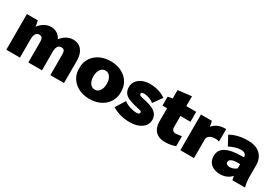

<svg xmlns="http://www.w3.org/2000/svg" viewBox="42 -1537 3482 2424"><g transform="rotate(30 1783.5 -324.5)"><path d="M52 0H251V-269C251 -342 279 -372 316 -374C354 -373 373 -362 373 -292V0H572V-270C572 -343 599 -373 637 -375C675 -374 694 -363 694 -293V0H893V-329C893 -455 829 -534 721 -534C654 -534 592 -496 549 -440C521 -498 469 -533 399 -533C331 -533 268 -493 226 -436C225 -458 218 -498 210 -520H52Z M1263 14H1275C1445 14 1572 -98 1572 -246V-274C1572 -422 1445 -534 1275 -534H1263C1093 -534 966 -422 966 -274V-246C966 -98 1093 14 1263 14ZM1263 -122C1213 -122 1172 -178 1172 -253V-267C1172 -342 1213 -398 1263 -398H1275C1326 -398 1366 -342 1366 -267V-253C1366 -178 1325 -122 1275 -122Z M1863 14C1994 14 2092 -53 2092 -153C2092 -262 1995 -296 1912 -317C1851 -333 1796 -336 1796 -364C1796 -380 1805 -390 1836 -390C1888 -390 1949 -367 1981 -337L2073 -465C2012 -510 1929 -534 1837 -534C1721 -534 1627 -469 1627 -365C1627 -290 1671 -249 1726 -229C1865 -177 1916 -193 1916 -161C1916 -140 1901 -132 1871 -132C1810 -132 1722 -161 1686 -195L1598 -55C1679 -8 1757 14 1863 14Z M2366 9C2410 9 2475 1 2518 -18V-163C2499 -160 2459 -152 2434 -152C2395 -152 2374 -171 2374 -219V-375H2520V-520H2376V-663L2179 -640V-518C2155 -515 2128 -509 2112 -504V-375H2179V-182C2179 -61 2248 9 2366 9Z M2589 0H2788V-272C2788 -315 2827 -348 2906 -348C2923 -348 2944 -343 2957 -338V-520H2940C2864 -520 2803 -491 2763 -442C2762 -462 2755 -499 2748 -520H2589Z M3171 13C3250 13 3306 -21 3336 -58C3339 -35 3343 -17 3349 0H3531C3520 -51 3513 -91 3513 -141V-312C3513 -453 3421 -533 3272 -533H3259C3169 -533 3075 -509 3014 -472L3085 -340C3145 -370 3200 -388 3249 -388H3254C3308 -388 3330 -360 3330 -325V-323H3296C3092 -323 2990 -265 2990 -154V-140C2990 -48 3065 13 3171 13ZM3233 -126C3199 -126 3176 -143 3176 -164V-169C3176 -203 3217 -225 3292 -225H3331V-164C3304 -138 3264 -126 3233 -126Z"/></g></svg>

Font: Fixel Display Black
Style: Regular
Weight: 900
Designer: AlfaBravo + MacPaw
Foundry: Kyrylo Tkachov, Marchela Mozhyna, Serhii Makarenko, Maria Weinstein, Zakhar Kryvoshyya
Version: Version 1.211